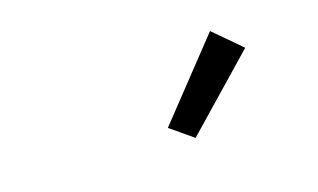

<svg xmlns="http://www.w3.org/2000/svg" viewBox="-41 -870 642 388"><g transform="rotate(-15 280.0 -675.5)"><path d="M330 -575 281 -609 414 -776 474 -725Z"/></g></svg>

Font: Ubuntu Sans Mono
Style: Italic
Weight: 400
Italic angle: -13.5°
Monospace: yes
Designer: Dalton Maag Ltd
Foundry: Dalton Maag Ltd
Version: Version 1.006